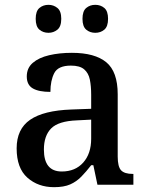

<svg xmlns="http://www.w3.org/2000/svg" viewBox="-20 -766 613 796"><path d="M204 10Q138 10 93.5 -29.5Q49 -69 49 -151Q49 -231 105 -269.5Q161 -308 276 -312L358 -315V-373Q358 -409 352.5 -436Q347 -463 329 -478.5Q311 -494 274 -494Q221 -494 205 -463Q189 -432 189 -385Q141 -385 116 -399.5Q91 -414 91 -449Q91 -484 116 -505.5Q141 -527 183.5 -537Q226 -547 278 -547Q373 -547 420.5 -508Q468 -469 468 -375V-117Q468 -75 482 -60Q496 -45 530 -45H533V0H384L367 -81H358Q337 -54 317 -33.5Q297 -13 271 -1.5Q245 10 204 10ZM236 -55Q292 -55 325 -92Q358 -129 358 -191V-270L299 -267Q222 -264 192 -233.5Q162 -203 162 -146Q162 -55 236 -55ZM375 -630Q353 -630 337.5 -643Q322 -656 322 -688Q322 -720 337.5 -733Q353 -746 375 -746Q397 -746 412.5 -733Q428 -720 428 -688Q428 -656 412.5 -643Q397 -630 375 -630ZM181 -630Q159 -630 143.5 -643Q128 -656 128 -688Q128 -720 143.5 -733Q159 -746 181 -746Q202 -746 218 -733Q234 -720 234 -688Q234 -656 218 -643Q202 -630 181 -630Z"/></svg>

Font: Noto Serif Toto Medium
Style: Regular
Weight: 500
Designer: Monotype Design Team
Foundry: Monotype Imaging Inc.
Version: Version 2.001; ttfautohint (v1.8.4.7-5d5b)